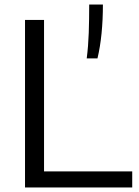

<svg xmlns="http://www.w3.org/2000/svg" viewBox="-20 -828 612 848"><path d="M90.5 0V-740H174.5V-71H564V0ZM363 -570Q370 -624 372 -683.2Q374 -742.5 374 -808H434.5Q434.5 -740.5 428.5 -680.2Q422.5 -620 410.5 -570Z"/></svg>

Font: Encode Sans SemiExpanded SemiExpanded
Style: Regular
Weight: 400
Width: 6
Designer: Multiple Designers
Foundry: Impallari Type
Version: Version 3.000; ttfautohint (v1.8.3) -l 8 -r 50 -G 200 -x 14 